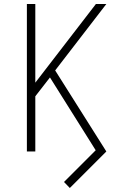

<svg xmlns="http://www.w3.org/2000/svg" viewBox="-20 -755 640 957"><path d="M328 182 299 152 457 -6 229 -369 156 -275V0H114V-735H156V-343L458 -735H510L255 -404L510 0Z"/></svg>

Font: Iosevka Aile Extralight
Style: Regular
Weight: 200
Designer: Belleve Invis
Foundry: Belleve Invis
Version: Version 31.1.0; ttfautohint (v1.8.4)